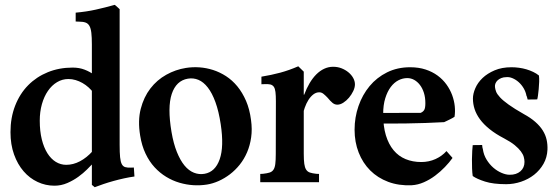

<svg xmlns="http://www.w3.org/2000/svg" viewBox="-20 -763 2338 804"><path d="M296.9 -672.9V-710Q341.8 -713.9 381.1 -722.7Q420.4 -731.4 460.4 -742.7Q461.4 -742.2 464.6 -739.5Q467.8 -736.8 471.2 -733.6Q474.6 -730.5 477.5 -727.8Q480.5 -725.1 481 -724.6V-156.2Q481 -124 482.9 -104.7Q484.9 -85.4 490 -75.7Q495.1 -65.9 504.4 -63.2Q513.7 -60.5 528.3 -61L540.5 -61.5L543 -23.9Q522 -21 499.5 -16.1Q477.1 -11.2 455.1 -5.1Q433.1 1 413.1 7.8Q393.1 14.6 376.5 21Q376.5 20.5 371.8 16.8Q367.2 13.2 364.7 11.2V-576.7Q364.7 -606.9 362.5 -625.5Q360.4 -644 354.5 -654.5Q348.6 -665 337.9 -668.7Q327.1 -672.4 309.6 -672.4ZM371.6 -451.2V-374Q362.8 -386.2 350.8 -397Q338.9 -407.7 325.2 -415.5Q311.5 -423.3 296.6 -427.7Q281.7 -432.1 266.6 -432.1Q240.7 -432.1 218.8 -418.9Q196.8 -405.8 180.7 -382.3Q164.6 -358.9 155.5 -326.9Q146.5 -294.9 146.5 -257.8Q146.5 -213.9 155 -179.4Q163.6 -145 178.5 -121.3Q193.4 -97.7 213.6 -85.2Q233.9 -72.8 257.3 -72.8Q286.6 -72.8 314.7 -87.6Q342.8 -102.5 366.7 -128.9V-76.2Q359.4 -68.4 344.2 -53.2Q329.1 -38.1 308.3 -22.9Q287.6 -7.8 262 3.4Q236.3 14.6 208 14.6Q170.9 14.6 137.5 -1Q104 -16.6 78.9 -45.7Q53.7 -74.7 38.8 -116.2Q23.9 -157.7 23.9 -209.5Q23.9 -270.5 43.5 -320.6Q63 -370.6 97.9 -406Q132.8 -441.4 180.4 -460.7Q228 -480 284.2 -480Q312 -480 334.5 -471.2Q356.9 -462.4 371.6 -451.2Z M1031.2 -260.3Q1036.6 -221.7 1031.7 -187.7Q1026.9 -153.8 1014.6 -125.2Q1002.4 -96.7 983.9 -73.5Q965.3 -50.3 942.9 -33.2Q920.4 -16.1 895.8 -5.1Q871.1 5.9 846.7 9.8Q819.3 14.2 790 12.5Q760.7 10.7 731.7 2.2Q702.6 -6.3 676 -22.5Q649.4 -38.6 627.2 -62.7Q605 -86.9 589.4 -119.9Q573.7 -152.8 566.9 -195.3Q556.6 -257.8 569.3 -307.1Q582 -356.4 609.6 -392.3Q637.2 -428.2 676.3 -450Q715.3 -471.7 758.3 -478.5Q785.6 -482.9 814.7 -481Q843.8 -479 872.1 -470Q900.4 -460.9 926.5 -444.1Q952.6 -427.2 973.9 -401.4Q995.1 -375.5 1010.3 -340.6Q1025.4 -305.7 1031.2 -260.3ZM836.4 -35.2Q881.3 -43 899.9 -95.9Q918.5 -148.9 904.3 -242.7Q896 -297.4 882.1 -335.4Q868.2 -373.5 850.1 -396.7Q832 -419.9 810.8 -428.7Q789.6 -437.5 766.6 -433.6Q717.8 -425.3 699.2 -369.6Q680.7 -314 698.2 -210.4Q706.5 -161.6 720.7 -126.5Q734.9 -91.3 752.7 -69.8Q770.5 -48.3 792 -39.8Q813.5 -31.2 836.4 -35.2Z M1252 -119.1Q1252 -92.8 1254.2 -77.1Q1256.3 -61.5 1262 -52.7Q1267.6 -43.9 1277.6 -40.5Q1287.6 -37.1 1304.2 -35.2L1315.9 -34.7V0H1069.8V-34.7L1081.1 -35.2Q1098.6 -37.1 1109.1 -40.5Q1119.6 -43.9 1125.2 -52.5Q1130.9 -61 1132.8 -76.4Q1134.8 -91.8 1134.8 -118.2L1135.3 -338.9Q1135.3 -363.3 1133.5 -377.7Q1131.8 -392.1 1126.5 -399.7Q1121.1 -407.2 1111.6 -409.4Q1102.1 -411.6 1085.9 -410.6L1074.7 -410.2V-441.9Q1116.2 -448.7 1153.6 -458.7Q1190.9 -468.8 1229 -485.4L1252 -462.9ZM1253.9 -366.7Q1263.7 -393.1 1276.4 -414.6Q1289.1 -436 1304.4 -451.4Q1319.8 -466.8 1337.6 -475.1Q1355.5 -483.4 1375 -483.4Q1393.6 -483.4 1409.9 -477.1Q1426.3 -470.7 1439 -460.2Q1451.7 -449.7 1459 -436.5Q1466.3 -423.3 1466.3 -409.7Q1466.3 -396.5 1459.2 -381.6Q1452.1 -366.7 1441.4 -354Q1430.7 -341.3 1417.7 -333Q1404.8 -324.7 1392.6 -324.7Q1381.3 -324.7 1372.1 -332.5Q1362.8 -340.3 1351.6 -354Q1343.3 -362.8 1335 -369.6Q1326.7 -376.5 1316.9 -376.5Q1303.7 -376.5 1292.2 -367.7Q1280.8 -358.9 1271.7 -344.7Q1262.7 -330.6 1256.1 -312Q1249.5 -293.5 1246.1 -274.4L1239.3 -366.2Z M1571.3 -290 1741.7 -290.5Q1752 -294.9 1756.6 -303Q1761.2 -311 1761.2 -331.1Q1761.2 -355 1755.1 -374.3Q1749 -393.6 1738.5 -407.2Q1728 -420.9 1714.4 -428.5Q1700.7 -436 1685.5 -436Q1666.5 -436 1648.4 -426.8Q1630.4 -417.5 1616.2 -398.7Q1602.1 -379.9 1593.3 -351.6Q1584.5 -323.2 1584.5 -285.2Q1584.5 -233.9 1595.9 -196.3Q1607.4 -158.7 1628.2 -133.8Q1648.9 -108.9 1678.5 -96.7Q1708 -84.5 1744.1 -84.5Q1775.9 -84.5 1803.5 -96.9Q1831.1 -109.4 1849.6 -130.4L1875 -101.6Q1861.8 -83 1843 -63.5Q1824.2 -43.9 1802 -27.3Q1779.8 -10.7 1754.9 0.2Q1730 11.2 1704.1 12.7Q1649.9 15.1 1605.7 -1.5Q1561.5 -18.1 1530.3 -49.3Q1499 -80.6 1481.9 -124.3Q1464.8 -168 1464.8 -219.7Q1464.8 -271.5 1481.2 -318.8Q1497.6 -366.2 1527.6 -402.3Q1557.6 -438.5 1600.8 -460Q1644 -481.4 1697.3 -481.4Q1733.4 -481.4 1762.2 -471.9Q1791 -462.4 1812.7 -446.3Q1834.5 -430.2 1849.6 -409.2Q1864.7 -388.2 1873.3 -365Q1881.8 -341.8 1884.3 -318.4Q1886.7 -294.9 1883.3 -273.9Q1879.9 -271.5 1874 -268.3Q1868.2 -265.1 1861.8 -262Q1855.5 -258.8 1849.6 -256.1Q1843.8 -253.4 1839.8 -251.5Q1803.2 -249.5 1761.7 -248Q1720.2 -246.6 1682.1 -246.1Q1644 -245.6 1613.8 -245.6Q1583.5 -245.6 1569.3 -245.6Z M2189.5 -346.2Q2188.5 -348.6 2187.5 -354Q2186.5 -359.4 2184.6 -361.8Q2181.6 -378.4 2172.9 -393.3Q2164.1 -408.2 2152.1 -418.9Q2140.1 -429.7 2126.2 -435.5Q2112.3 -441.4 2099.6 -439.9Q2088.9 -439.9 2079.6 -436.3Q2070.3 -432.6 2064.2 -427Q2058.1 -421.4 2054.9 -414.1Q2051.8 -406.7 2052.7 -398.4Q2053.7 -389.2 2057.6 -378.9Q2061.5 -368.7 2074 -355.2Q2086.4 -341.8 2109.9 -325Q2133.3 -308.1 2172.9 -285.6Q2201.7 -270 2221.4 -252.7Q2241.2 -235.4 2252.9 -216.6Q2264.6 -197.8 2269 -177.7Q2273.4 -157.7 2272.5 -136.2Q2271 -103.5 2255.9 -76.9Q2240.7 -50.3 2216.6 -31.2Q2192.4 -12.2 2161.9 -2Q2131.3 8.3 2099.6 8.3Q2045.4 8.3 2011 -2.7Q1976.6 -13.7 1959.5 -25.9Q1957.5 -39.1 1956.8 -58.1Q1956.1 -77.1 1956.3 -96.2Q1956.5 -115.2 1957.5 -131.3Q1958.5 -147.5 1959.5 -155.3L1999 -155.8Q1999 -151.9 2000 -146.2Q2001 -140.6 2002 -138.2Q2005.4 -114.3 2017.6 -94.5Q2029.8 -74.7 2045.9 -60.8Q2062 -46.9 2080.3 -39.1Q2098.6 -31.2 2113.8 -31.2Q2142.1 -30.8 2159.2 -45.7Q2176.3 -60.5 2176.3 -85Q2176.3 -94.7 2173.3 -105.7Q2170.4 -116.7 2161.1 -129.2Q2151.9 -141.6 2135.3 -155.3Q2118.7 -168.9 2090.8 -183.6Q2055.2 -202.1 2030.3 -222.2Q2005.4 -242.2 1990 -263.2Q1974.6 -284.2 1967.5 -305.9Q1960.4 -327.6 1960.4 -350.1Q1960.4 -370.6 1970.5 -393.8Q1980.5 -417 2000.7 -436.3Q2021 -455.6 2051.3 -468.5Q2081.5 -481.4 2122.1 -481.4Q2137.7 -481.4 2153.6 -479.2Q2169.4 -477.1 2184.3 -472.7Q2199.2 -468.3 2212.6 -461.9Q2226.1 -455.6 2236.8 -446.8Q2238.3 -436 2237.8 -420.4Q2237.3 -404.8 2235.8 -389.6Q2234.4 -374.5 2232.7 -362.5Q2231 -350.6 2229.5 -346.7Z"/></svg>

Font: Varendra
Style: Regular
Weight: 700
Designer: Jacob Thomas
Foundry: Bangla Type Foundry
Version: Version 1.008